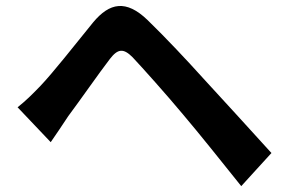

<svg xmlns="http://www.w3.org/2000/svg" viewBox="-20 -670 980 655"><path d="M854 -91 906 -148C834 -227 738 -333 674 -402C618 -464 546 -541 483 -602C410 -672 354 -661 298 -594C234 -515 160 -421 118 -377C89 -347 69 -327 40 -304L97 -244L153 -185C170 -210 193 -243 213 -274C252 -326 318 -421 355 -469C382 -504 401 -506 432 -475C466 -439 549 -346 604 -280C660 -214 739 -115 803 -35Z"/></svg>

Font: GenSekiGothic2 TW B
Style: Regular
Weight: 700
Version: Version 2.100;PS 2.1;hotconv 16.6.51;makeotf.lib2.5.65220 DE